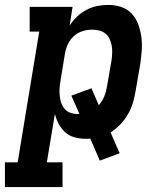

<svg xmlns="http://www.w3.org/2000/svg" viewBox="-58 -558 678 783"><path d="M-38 205V104H14L102 -429H63V-530H238L226 -454Q239 -474 256.5 -490.5Q274 -507 295 -518Q316 -529 338.5 -533.5Q361 -538 383 -538Q411 -538 436.5 -529.5Q462 -521 479.5 -502Q497 -483 506 -458Q515 -433 518.5 -406.5Q522 -380 520 -352.5Q518 -325 514 -297L495 -187Q491 -163 484 -139Q477 -115 464 -92.5Q451 -70 433 -51Q415 -32 393 -18L430 67L349 97L310 7Q305 8 300.5 8Q296 8 291 8Q268 8 246 2Q224 -4 208 -18.5Q192 -33 181.5 -52.5Q171 -72 166 -94L133 104H197V205ZM259 -93Q261 -93 262.5 -93Q264 -93 266 -93L233 -168L315 -198L345 -129Q359 -145 367 -164.5Q375 -184 378 -203L397 -313Q399 -328 399.5 -343Q400 -358 397.5 -372Q395 -386 389 -399Q383 -412 372 -421Q361 -430 347 -433.5Q333 -437 318 -437Q298 -437 278.5 -431Q259 -425 243.5 -411Q228 -397 219 -378Q210 -359 207 -340L189 -230Q186 -214 185 -198.5Q184 -183 185.5 -168Q187 -153 191.5 -139Q196 -125 205.5 -114Q215 -103 229 -98Q243 -93 259 -93Z"/></svg>

Font: Iosevka Curly Slab Extended
Style: Bold Italic
Weight: 700
Width: 7
Italic angle: -9°
Monospace: yes
Designer: Belleve Invis
Foundry: Belleve Invis
Version: Version 11.0.0; ttfautohint (v1.8.3)